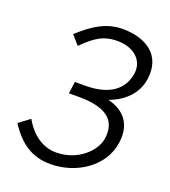

<svg xmlns="http://www.w3.org/2000/svg" viewBox="-139 -855 856 969"><g transform="rotate(20 289.0 -371.0)"><path d="M242 12C378 12 514 -72 533 -209C550 -328 477 -376 408 -393C475 -417 546 -470 558 -561C576 -689 484 -754 355 -754C266 -754 201 -711 127 -644L169 -596C229 -655 272 -688 350 -688C437 -688 496 -637 486 -563C472 -472 401 -420 272 -420H218L209 -356H264C438 -356 470 -283 458 -202C448 -136 367 -53 249 -53C180 -53 118 -94 75 -170L16 -126C73 -38 141 12 242 12Z"/></g></svg>

Font: Cheyenne Sans Light
Style: Italic
Weight: 300
Italic angle: -8.13011°
Designer: The Public Sans project authors (U.S. Web Design System), Libre Franklin designed by Pablo Impallari and Rodrigo Fuenzal
Foundry: The Cheyenne Sans Project Authors
Version: Version 2.007